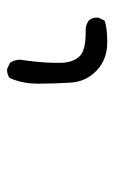

<svg xmlns="http://www.w3.org/2000/svg" viewBox="89 -502 322 540"><g transform="rotate(90 250.0 -232.0)"><path d="M173.3 -91.3Q175.3 -90.8 177.2 -90.8Q179.2 -90.8 182.1 -91.3Q188 -91.8 193.4 -94.5Q198.7 -97.2 199.2 -98.1Q215.3 -132.8 215.3 -178Q215.3 -223.1 212.4 -270Q209.5 -313.5 178.2 -343Q147 -372.6 99.1 -372.6Q85.4 -372.6 72.3 -371.6Q59.1 -370.6 53.2 -369.1Q42.5 -367.2 37.6 -364.7L29.8 -348.1Q29.3 -346.2 29.3 -344.7Q29.3 -330.6 37.1 -321.3Q46.4 -314 59.1 -312Q64.9 -312 70.3 -312Q122.6 -312 138.7 -294.4Q155.8 -275.9 156.7 -242.7Q156.7 -234.9 156.7 -227.1Q156.7 -204.6 154.3 -179.7Q151.9 -154.8 147.9 -127.4Q147.9 -111.8 156.7 -99.1Z"/></g></svg>

Font: NaikaiFont
Style: Light
Weight: 300
Version: Version 1.89